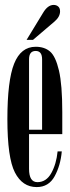

<svg xmlns="http://www.w3.org/2000/svg" viewBox="-20 -750 283 780"><path d="M98 -64Q98 -10 132 -10Q168 -10 188.5 -47Q209 -84 214 -135H231Q226 -78 202 -34Q178 10 129 10Q71 10 40.5 -49.5Q10 -109 10 -266Q10 -423 37.5 -491.5Q65 -560 125 -560Q161 -560 183.5 -540.5Q206 -521 219.5 -463.5Q233 -406 233 -295V-205H98ZM98 -223H151V-509Q151 -543 125 -543Q98 -543 98 -509ZM88 -588 155 -698Q174 -730 198 -730Q209 -730 216.5 -723.5Q224 -717 224 -704Q224 -682 202 -663L114 -588Z"/></svg>

Font: FFF_Magyar-Nemzet Bold
Style: Regular
Weight: 700
Width: 2
Designer: bBox Type GmbH
Foundry: bBox Type GmbH
Version: Version 0.004